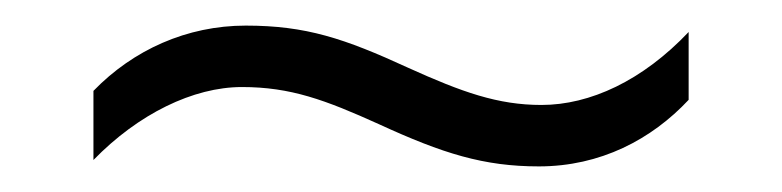

<svg xmlns="http://www.w3.org/2000/svg" viewBox="-20 -428 611 150"><path d="M276 -331C326 -308 358 -298 401 -298C449 -298 489 -319 518 -350V-403C482 -365 441 -346 403 -346C369 -346 341 -356 299 -375C249 -398 219 -408 172 -408C126 -408 84 -389 53 -357V-303C88 -339 131 -360 169 -360C207 -360 234 -350 276 -331Z"/></svg>

Font: Noto Sans Ethiopic Light
Style: Regular
Weight: 300
Designer: Monotype Design Team
Foundry: Monotype Imaging Inc.
Version: Version 2.102